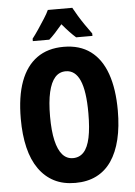

<svg xmlns="http://www.w3.org/2000/svg" viewBox="-61 -976 729 1033"><g transform="rotate(-5 303.0 -460.0)"><path d="M565 -358Q565 -271 548.5 -202.5Q532 -134 499.5 -86.5Q467 -39 418 -14.5Q369 10 304 10Q238 10 189.5 -15Q141 -40 107.5 -87.5Q74 -135 57.5 -203.5Q41 -272 41 -359Q41 -479 71 -560Q101 -641 159.5 -683Q218 -725 304 -725Q391 -725 449 -682Q507 -639 536 -557Q565 -475 565 -358ZM199 -358Q199 -280 211 -228Q223 -176 246 -150Q269 -124 303 -124Q338 -124 361 -149Q384 -174 395 -226Q406 -278 406 -358Q406 -478 380.5 -535.5Q355 -593 304 -593Q269 -593 246 -567Q223 -541 211 -489Q199 -437 199 -358ZM369 -930Q381 -908 395.5 -884Q410 -860 427.5 -834.5Q445 -809 464 -783V-770H376Q360 -784 342 -803Q324 -822 303 -847Q282 -822 263.5 -802Q245 -782 231 -770H142V-783Q157 -802 175.5 -829.5Q194 -857 211.5 -884.5Q229 -912 237 -930Z"/></g></svg>

Font: Noto Sans Khmer ExtraCondensed ExtraBold
Style: Regular
Weight: 800
Width: 2
Designer: Danh Hong and the Monotype Design Team
Foundry: Monotype Imaging Inc.
Version: Version 2.004